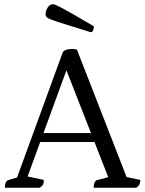

<svg xmlns="http://www.w3.org/2000/svg" viewBox="-20 -886 685 906"><path d="M3 0Q3 -16 7.5 -25Q12 -34 19 -36L78 -54L53 -28L275 -636Q278 -644 285.5 -648Q293 -652 301.5 -653.5Q310 -655 317 -655Q323 -655 329.5 -654.5Q336 -654 343 -652L585 -31L553 -56L642 -37Q642 -24 638 -16Q634 -8 623 0H422Q422 -16 426.5 -25Q431 -34 438 -36L506 -54L497 -34L283 -581L304 -583L101 -28L98 -56L187 -37Q187 -24 183.5 -16Q180 -8 167 0ZM155 -216 166 -258H429L442 -216ZM408 -734Q331 -758 287.5 -771.5Q244 -785 224.5 -792.5Q205 -800 200 -805.5Q195 -811 195 -817Q195 -835 205 -850.5Q215 -866 229 -866Q235 -866 244.5 -862Q254 -858 274 -847.5Q294 -837 330 -816Q366 -795 423 -762Q423 -752 419.5 -743Q416 -734 408 -734Z"/></svg>

Font: Pitagon Serif
Style: Regular
Weight: 400
Designer: Travis Tran
Foundry: Pitagon
Version: Version 1.000;gftools[0.9.26]